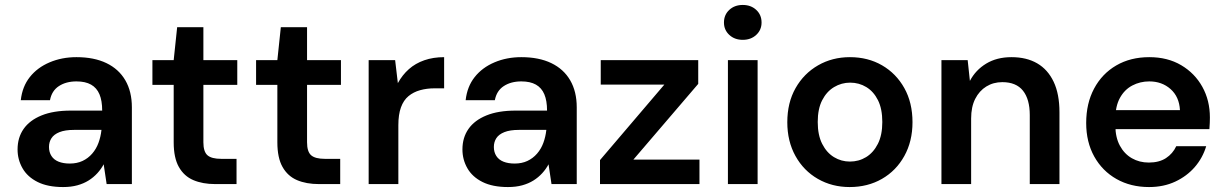

<svg xmlns="http://www.w3.org/2000/svg" viewBox="-20 -744 4953 776"><path d="M235 12Q173 12 132 -8.5Q91 -29 71 -64Q51 -99 51 -140Q51 -188 75.5 -223Q100 -258 148 -277.5Q196 -297 266 -297H393Q393 -337 382 -363Q371 -389 348 -402Q325 -415 289 -415Q247 -415 218 -396Q189 -377 182 -339H64Q70 -394 100.5 -432.5Q131 -471 180.5 -492Q230 -513 289 -513Q360 -513 410 -489Q460 -465 486.5 -419.5Q513 -374 513 -310V0H411L399 -80Q389 -61 373.5 -44Q358 -27 338 -14.5Q318 -2 292.5 5Q267 12 235 12ZM262 -83Q291 -83 313.5 -93.5Q336 -104 352.5 -123Q369 -142 378 -166.5Q387 -191 390 -218V-219H279Q243 -219 220.5 -210Q198 -201 188 -185.5Q178 -170 178 -150Q178 -129 188 -113.5Q198 -98 217 -90.5Q236 -83 262 -83Z M850 0Q799 0 761.5 -16Q724 -32 703 -69Q682 -106 682 -169V-401H596V-501H682L696 -634H802V-501H939V-401H802V-169Q802 -131 818.5 -116.5Q835 -102 874 -102H936V0Z M1269 0Q1218 0 1180.5 -16Q1143 -32 1122 -69Q1101 -106 1101 -169V-401H1015V-501H1101L1115 -634H1221V-501H1358V-401H1221V-169Q1221 -131 1237.5 -116.5Q1254 -102 1293 -102H1355V0Z M1470 0V-501H1577L1588 -408Q1606 -441 1632.5 -464.5Q1659 -488 1695 -500.5Q1731 -513 1775 -513V-387H1736Q1705 -387 1678 -379.5Q1651 -372 1631 -355.5Q1611 -339 1600.5 -310Q1590 -281 1590 -238V0Z M2033 12Q1971 12 1930 -8.5Q1889 -29 1869 -64Q1849 -99 1849 -140Q1849 -188 1873.5 -223Q1898 -258 1946 -277.5Q1994 -297 2064 -297H2191Q2191 -337 2180 -363Q2169 -389 2146 -402Q2123 -415 2087 -415Q2045 -415 2016 -396Q1987 -377 1980 -339H1862Q1868 -394 1898.5 -432.5Q1929 -471 1978.5 -492Q2028 -513 2087 -513Q2158 -513 2208 -489Q2258 -465 2284.5 -419.5Q2311 -374 2311 -310V0H2209L2197 -80Q2187 -61 2171.5 -44Q2156 -27 2136 -14.5Q2116 -2 2090.5 5Q2065 12 2033 12ZM2060 -83Q2089 -83 2111.5 -93.5Q2134 -104 2150.5 -123Q2167 -142 2176 -166.5Q2185 -191 2188 -218V-219H2077Q2041 -219 2018.5 -210Q1996 -201 1986 -185.5Q1976 -170 1976 -150Q1976 -129 1986 -113.5Q1996 -98 2015 -90.5Q2034 -83 2060 -83Z M2405 0V-97L2665 -402H2408V-501H2802V-405L2540 -99H2807V0Z M2922 0V-501H3042V0ZM2982 -583Q2949 -583 2927.5 -603Q2906 -623 2906 -653Q2906 -684 2927.5 -704Q2949 -724 2982 -724Q3015 -724 3036.5 -704Q3058 -684 3058 -653Q3058 -623 3036.5 -603Q3015 -583 2982 -583Z M3414 12Q3343 12 3285.5 -21Q3228 -54 3195 -113.5Q3162 -173 3162 -250Q3162 -329 3195.5 -388Q3229 -447 3286.5 -480Q3344 -513 3415 -513Q3488 -513 3545 -480Q3602 -447 3635 -388Q3668 -329 3668 -250Q3668 -173 3635 -113.5Q3602 -54 3544.5 -21Q3487 12 3414 12ZM3415 -91Q3451 -91 3480.5 -109Q3510 -127 3528 -162.5Q3546 -198 3546 -251Q3546 -304 3528.5 -339Q3511 -374 3481.5 -392Q3452 -410 3416 -410Q3381 -410 3351 -392Q3321 -374 3303 -339Q3285 -304 3285 -251Q3285 -198 3303 -162.5Q3321 -127 3350.5 -109Q3380 -91 3415 -91Z M3785 0V-501H3891L3900 -417Q3923 -461 3966 -487Q4009 -513 4068 -513Q4129 -513 4172 -488Q4215 -463 4238.5 -413.5Q4262 -364 4262 -290V0H4142V-279Q4142 -343 4114.5 -377.5Q4087 -412 4031 -412Q3995 -412 3966.5 -394.5Q3938 -377 3921.5 -344.5Q3905 -312 3905 -265V0Z M4624 12Q4550 12 4492.5 -20.5Q4435 -53 4402.5 -111.5Q4370 -170 4370 -247Q4370 -326 4402 -386Q4434 -446 4491.5 -479.5Q4549 -513 4625 -513Q4699 -513 4754 -480.5Q4809 -448 4839.5 -393Q4870 -338 4870 -269Q4870 -259 4869.5 -247Q4869 -235 4868 -222H4457V-299H4749Q4746 -353 4711 -384Q4676 -415 4625 -415Q4588 -415 4556.5 -398.5Q4525 -382 4506.5 -348.5Q4488 -315 4488 -265V-236Q4488 -189 4506 -155.5Q4524 -122 4554.5 -104.5Q4585 -87 4623 -87Q4665 -87 4692.5 -105Q4720 -123 4734 -153H4855Q4841 -106 4809 -69Q4777 -32 4730 -10Q4683 12 4624 12Z"/></svg>

Font: DM Sans 17pt SemiBold
Style: Regular
Weight: 600
Version: Version 4.004;gftools[0.9.30]